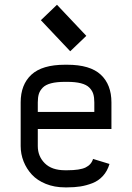

<svg xmlns="http://www.w3.org/2000/svg" viewBox="-20 -789 565 821"><path d="M349.1 -635.7 280.3 -569.8 154.8 -702.6 223.6 -768.6ZM383.3 -310.5V-351.1Q383.3 -372.6 378.7 -387.5Q374 -402.3 361.8 -414.6Q349.6 -426.8 326.2 -432.9Q302.7 -439 267.6 -439H257.8Q222.2 -439 198.7 -432.9Q175.3 -426.8 163.1 -414.6Q150.9 -402.3 146.2 -387.5Q141.6 -372.6 141.6 -351.1V-310.5ZM141.6 -237.3V-164.6Q141.6 -120.6 171.6 -90.8Q201.7 -61 257.8 -61H267.6Q321.8 -61 346.2 -73Q370.6 -85 377.9 -109.4L448.2 -87.9Q439 -57.1 419.9 -36.4Q400.9 -15.6 374.8 -5.6Q348.6 4.4 323.5 8.3Q298.3 12.2 267.6 12.2H257.8Q212.9 12.2 176 -2.7Q139.2 -17.6 116.2 -42.5Q93.3 -67.4 80.8 -98.9Q68.4 -130.4 68.4 -164.6V-351.1Q68.4 -427.2 114.3 -469.7Q160.2 -512.2 257.8 -512.2H267.6Q365.2 -512.2 410.9 -469.7Q456.5 -427.2 456.5 -351.1V-237.3Z"/></svg>

Font: Anka/Coder Condensed
Style: Regular
Weight: 400
Width: 4
Monospace: yes
Version: Version 1.100